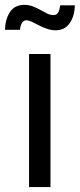

<svg xmlns="http://www.w3.org/2000/svg" viewBox="-44 -758 323 778"><path d="M73.7 0V-539.1H160.6V0ZM181.6 -635.3Q163.6 -635.3 146.2 -641.4Q128.9 -647.5 113.5 -655.5Q98.1 -663.6 85.2 -669.7Q72.3 -675.8 63 -675.8Q50.3 -675.8 44.2 -663.6Q38.1 -651.4 37.1 -637.2H-23.9Q-22.5 -680.7 -3.4 -709.5Q15.6 -738.3 54.7 -738.3Q73.7 -738.3 89.8 -731.9Q106 -725.6 120.1 -717.5Q134.3 -709.5 147.2 -703.1Q160.2 -696.8 172.4 -696.8Q184.6 -696.8 190.9 -706.1Q197.3 -715.3 199.7 -736.3H259.3Q257.8 -690.4 237.5 -662.8Q217.3 -635.3 181.6 -635.3Z"/></svg>

Font: Inter 18pt
Style: Regular
Weight: 400
Designer: Rasmus Andersson
Foundry: rsms
Version: Version 4.001;git-66647c0bb